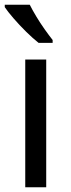

<svg xmlns="http://www.w3.org/2000/svg" viewBox="-21 -786 299 806"><path d="M173 0H85V-536H173ZM104 -766Q115 -744 131.5 -716.5Q148 -689 166.5 -663Q185 -637 200 -618V-606H141Q118 -624 89 -652.5Q60 -681 35.5 -709.5Q11 -738 -1 -756V-766Z"/></svg>

Font: Noto Sans Indic Siyaq Numbers
Style: Regular
Weight: 400
Designer: Monotype Design Team
Foundry: Monotype Imaging Inc.
Version: Version 2.002; ttfautohint (v1.8.4.7-5d5b)